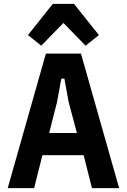

<svg xmlns="http://www.w3.org/2000/svg" viewBox="-20 -976 658 996"><path d="M598 0H457L414 -171H200L157 0H20L218 -698H400ZM379 -286 336 -447 314 -568H298L276 -447L235 -286ZM254 -956H364L493 -794L424 -739L309 -857L194 -739L125 -794Z"/></svg>

Font: IBM Plex Sans Condensed
Style: Bold
Weight: 700
Width: 3
Designer: Mike Abbink, Paul van der Laan, Pieter van Rosmalen
Foundry: Bold Monday
Version: Version 3.201